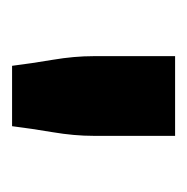

<svg xmlns="http://www.w3.org/2000/svg" viewBox="-16 -746 310 318"><g transform="rotate(90 139.0 -587.0)"><path d="M73 -722H205V-587Q205 -555 199 -519.5Q193 -484 189 -452H89Q85 -484 79 -519.5Q73 -555 73 -587Z"/></g></svg>

Font: PostBus
Style: Regular
Weight: 400
Designer: Peter Wiegel
Version: Version 1.001